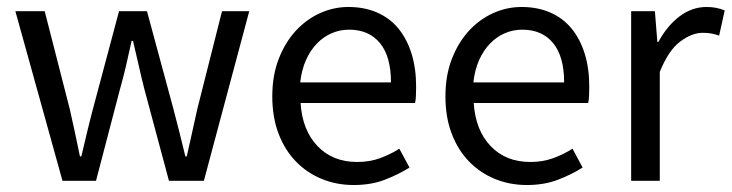

<svg xmlns="http://www.w3.org/2000/svg" viewBox="-20 -518 2096 550"><path d="M159 0 24 -486H108L180 -205Q188 -170 195 -137Q202 -104 209 -70H213Q221 -104 229 -137.5Q237 -171 246 -205L321 -486H401L477 -205Q486 -170 494.5 -137Q503 -104 511 -70H515Q523 -104 530 -137Q537 -170 545 -205L616 -486H694L564 0H464L394 -261Q385 -296 377.5 -330Q370 -364 361 -401H357Q349 -364 341 -329.5Q333 -295 323 -260L255 0Z M993 12Q944 12 901.5 -5.5Q859 -23 827.5 -55.5Q796 -88 778 -135Q760 -182 760 -242Q760 -302 778.5 -349.5Q797 -397 827.5 -430Q858 -463 897 -480.5Q936 -498 978 -498Q1024 -498 1060.5 -482Q1097 -466 1121.5 -436Q1146 -406 1159 -364Q1172 -322 1172 -270Q1172 -257 1171.5 -244.5Q1171 -232 1169 -223H841Q846 -145 889.5 -99.5Q933 -54 1003 -54Q1038 -54 1067.5 -64.5Q1097 -75 1124 -92L1153 -38Q1121 -18 1082 -3Q1043 12 993 12ZM840 -282H1100Q1100 -356 1068.5 -394.5Q1037 -433 980 -433Q954 -433 930.5 -423Q907 -413 888 -393.5Q869 -374 856.5 -346Q844 -318 840 -282Z M1489 12Q1440 12 1397.5 -5.5Q1355 -23 1323.5 -55.5Q1292 -88 1274 -135Q1256 -182 1256 -242Q1256 -302 1274.5 -349.5Q1293 -397 1323.5 -430Q1354 -463 1393 -480.5Q1432 -498 1474 -498Q1520 -498 1556.5 -482Q1593 -466 1617.5 -436Q1642 -406 1655 -364Q1668 -322 1668 -270Q1668 -257 1667.5 -244.5Q1667 -232 1665 -223H1337Q1342 -145 1385.5 -99.5Q1429 -54 1499 -54Q1534 -54 1563.5 -64.5Q1593 -75 1620 -92L1649 -38Q1617 -18 1578 -3Q1539 12 1489 12ZM1336 -282H1596Q1596 -356 1564.5 -394.5Q1533 -433 1476 -433Q1450 -433 1426.5 -423Q1403 -413 1384 -393.5Q1365 -374 1352.5 -346Q1340 -318 1336 -282Z M1788 0V-486H1856L1863 -398H1866Q1891 -444 1926.5 -471Q1962 -498 2004 -498Q2033 -498 2056 -488L2040 -416Q2028 -420 2018 -422Q2008 -424 1993 -424Q1962 -424 1928.5 -399Q1895 -374 1870 -312V0Z"/></svg>

Font: SourceSansPro
Style: Book
Weight: 400
Designer: Paul D. Hunt
Foundry: Adobe Systems Incorporated
Version: Version 2.021;PS 2.000;hotconv 1.0.86;makeotf.lib2.5.63406